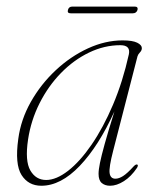

<svg xmlns="http://www.w3.org/2000/svg" viewBox="-20 -572 486 599"><path d="M333 -101.5Q319.5 -49.5 322 -32Q324.5 -14.5 340 -14.5Q351 -14.5 364 -22.8Q377 -31 397 -53Q404 -60.5 408.5 -58.5Q412 -56.5 407.5 -48.5Q389 -21 366.5 -6.8Q344 7.5 323.5 7.5Q307.5 7.5 297.5 -1Q287.5 -9.5 287.5 -29.5Q287.5 -42.5 291.8 -63.5Q296 -84.5 306.5 -122.5Q317 -160.5 337 -224.5Q288 -116.5 228.8 -54.5Q169.5 7.5 109 7.5Q68.5 7.5 47.2 -26Q26 -59.5 37 -138.5Q45 -199 76.2 -254.2Q107.5 -309.5 153.8 -352.8Q200 -396 254.2 -421Q308.5 -446 362.5 -446Q393.5 -446 408 -438.8Q422.5 -431.5 422.5 -422Q422.5 -414.5 416.8 -408.8Q411 -403 409 -396.5ZM67.5 -136.5Q57.5 -69.5 74.8 -40Q92 -10.5 124 -10.5Q155.5 -10.5 192.5 -39.2Q229.5 -68 265.8 -120.8Q302 -173.5 332.5 -245.2Q363 -317 382 -402.5Q388 -431 355.5 -431Q305.5 -431 257.8 -408Q210 -385 170.2 -344.2Q130.5 -303.5 103.5 -250Q76.5 -196.5 67.5 -136.5ZM192 -541Q194.5 -551.5 206 -551.5H400Q411.5 -551.5 409 -541Q405.5 -530.5 394.5 -530.5H200.5Q189 -530.5 192 -541Z"/></svg>

Font: Fraunces 72pt S000 Thin
Style: Italic
Weight: 100
Italic angle: -16°
Version: Version 1.000; ttfautohint (v1.8.3)